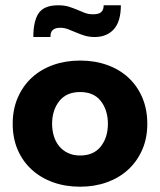

<svg xmlns="http://www.w3.org/2000/svg" viewBox="-20 -699 605 726"><path d="M283 7Q227 7 180 -10Q133 -27 99 -58.5Q65 -90 46.5 -133.5Q28 -177 28 -231Q28 -286 47.5 -330.5Q67 -375 101 -406Q135 -437 181.5 -453.5Q228 -470 283 -470Q339 -470 386 -453Q433 -436 466.5 -404.5Q500 -373 518.5 -329Q537 -285 537 -231Q537 -176 517.5 -132Q498 -88 464 -57Q430 -26 383.5 -9.5Q337 7 283 7ZM283 -111Q334 -111 361 -145Q388 -179 388 -231Q388 -282 361.5 -316.5Q335 -351 283 -351Q231 -351 204 -316.5Q177 -282 177 -231Q177 -207 183.5 -185Q190 -163 203.5 -146.5Q217 -130 237 -120.5Q257 -111 283 -111ZM338 -559Q317 -559 299.5 -564.5Q282 -570 267 -576.5Q252 -583 237.5 -588.5Q223 -594 208 -594Q169 -594 171 -559H106Q106 -620 126.5 -649.5Q147 -679 200 -679Q224 -679 241 -673.5Q258 -668 272 -662Q286 -656 300 -650.5Q314 -645 332 -645Q354 -645 363 -653.5Q372 -662 372 -679H437Q437 -618 410.5 -588.5Q384 -559 338 -559Z"/></svg>

Font: Tilda Sans Extra Bold
Style: Regular
Weight: 800
Designer: ParaType Ltd
Foundry: ParaType Ltd
Version: Version 1.009